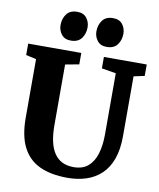

<svg xmlns="http://www.w3.org/2000/svg" viewBox="-103 -1062 951 1150"><g transform="rotate(10 372.0 -487.0)"><path d="M387 8Q285 8 216.5 -24.2Q148 -56.5 113.2 -125.2Q78.5 -194 78.5 -302.5V-659.5L16 -673.5V-743H339V-673.5L255.5 -658V-288.5Q255.5 -233.5 264.8 -191.2Q274 -149 293.2 -120Q312.5 -91 342 -76.2Q371.5 -61.5 412 -61.5Q466.5 -61.5 499.8 -90.2Q533 -119 548.2 -169.5Q563.5 -220 563.5 -286V-659L476.5 -673.5V-743H737V-673.5L671.5 -659.5V-295.5Q671.5 -214 650.5 -156.2Q629.5 -98.5 591 -62.2Q552.5 -26 500.5 -9Q448.5 8 387 8ZM263.5 -805Q225.5 -805 206.5 -830Q187.5 -855 187.5 -886Q187.5 -925.5 208.5 -953.5Q229.5 -981.5 272.5 -981.5H273.5Q312 -981.5 330.8 -956.5Q349.5 -931.5 349.5 -900.5Q349.5 -861 328.5 -833Q307.5 -805 264.5 -805ZM481.5 -805Q443.5 -805 424.5 -830Q405.5 -855 405.5 -886Q405.5 -925.5 426.5 -953.5Q447.5 -981.5 490.5 -981.5H491.5Q530 -981.5 548.8 -956.5Q567.5 -931.5 567.5 -900.5Q567.5 -861 546.5 -833Q525.5 -805 482.5 -805Z"/></g></svg>

Font: Merriweather Light 18pt Black
Style: Regular
Weight: 900
Version: Version 2.100